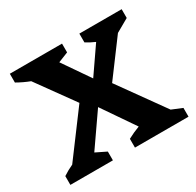

<svg xmlns="http://www.w3.org/2000/svg" viewBox="-116 -613 753 739"><g transform="rotate(-30 260.5 -243.5)"><path d="M-2 0V-39Q19 -53 43 -64L186 -256L67 -421Q38 -432 10 -448V-487H242V-448L197 -430L279 -311L359 -427Q338 -436 319 -448V-487H507V-448L449 -415L333 -259L477 -58L523 -39V0H285V-39Q311 -53 338 -63L240 -206L140 -62L187 -39V0Z"/></g></svg>

Font: Piazzolla SemiBold
Style: Regular
Weight: 600
Designer: Juan Pablo del Peral
Foundry: Huerta Tipografica
Version: Version 1.330